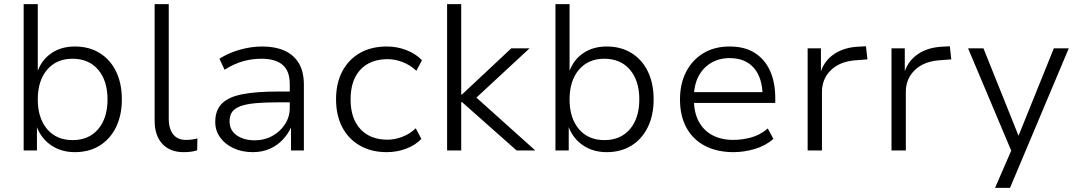

<svg xmlns="http://www.w3.org/2000/svg" viewBox="-20 -725 5197 925"><path d="M341 8Q276 8 228 -24Q180 -56 158 -112V0H94V-705H162V-384Q183 -439 229.5 -470Q276 -501 341 -501Q410 -501 461 -469Q512 -437 539.5 -380Q567 -323 567 -246Q567 -170 539 -112.5Q511 -55 460 -23.5Q409 8 341 8ZM330 -50Q408 -50 453 -103Q498 -156 498 -246Q498 -336 453 -389Q408 -442 329 -442Q252 -442 207 -389Q162 -336 162 -246Q162 -156 207 -103Q252 -50 330 -50Z M864 8Q799 8 762 -32Q725 -72 725 -143V-705H793V-152Q793 -120 803 -97Q813 -74 831 -62.5Q849 -51 874 -51Q889 -51 902.5 -52.5Q916 -54 931 -58L930 -1Q915 4 899.5 6Q884 8 864 8Z M1198 8Q1146 8 1105 -11Q1064 -30 1040.5 -63Q1017 -96 1017 -137Q1017 -194 1049 -226Q1081 -258 1147.5 -271Q1214 -284 1317 -284H1389V-232H1320Q1257 -232 1212.5 -228Q1168 -224 1140 -214Q1112 -204 1099 -186.5Q1086 -169 1086 -141Q1086 -97 1120.5 -73Q1155 -49 1207 -49Q1254 -49 1292 -70Q1330 -91 1353 -126.5Q1376 -162 1376 -205V-320Q1376 -383 1341.5 -412.5Q1307 -442 1240 -442Q1194 -442 1151 -430Q1108 -418 1062 -389L1037 -442Q1067 -461 1101 -474Q1135 -487 1171.5 -494Q1208 -501 1244 -501Q1305 -501 1349.5 -481.5Q1394 -462 1419 -421.5Q1444 -381 1444 -316V0H1382V-111Q1368 -80 1342.5 -52.5Q1317 -25 1280.5 -8.5Q1244 8 1198 8Z M1843 8Q1769 8 1714 -23.5Q1659 -55 1629 -112Q1599 -169 1599 -247Q1599 -325 1629.5 -382Q1660 -439 1714.5 -470Q1769 -501 1844 -501Q1893 -501 1938 -483.5Q1983 -466 2013 -435L1986 -384Q1956 -412 1919.5 -426Q1883 -440 1848 -440Q1764 -440 1716.5 -389.5Q1669 -339 1669 -246Q1669 -154 1716.5 -103Q1764 -52 1847 -52Q1882 -52 1918.5 -66Q1955 -80 1983 -107L2010 -56Q1982 -26 1937.5 -9Q1893 8 1843 8Z M2134 0V-705H2202V-270H2206L2443 -492H2531L2255 -236L2256 -272L2559 0H2469L2206 -233H2202V0Z M2903 8Q2838 8 2790 -24Q2742 -56 2720 -112V0H2656V-705H2724V-384Q2745 -439 2791.5 -470Q2838 -501 2903 -501Q2972 -501 3023 -469Q3074 -437 3101.5 -380Q3129 -323 3129 -246Q3129 -170 3101 -112.5Q3073 -55 3022 -23.5Q2971 8 2903 8ZM2892 -50Q2970 -50 3015 -103Q3060 -156 3060 -246Q3060 -336 3015 -389Q2970 -442 2891 -442Q2814 -442 2769 -389Q2724 -336 2724 -246Q2724 -156 2769 -103Q2814 -50 2892 -50Z M3514 8Q3435 8 3377 -22Q3319 -52 3287.5 -109Q3256 -166 3256 -246Q3256 -321 3285 -378Q3314 -435 3367.5 -468Q3421 -501 3495 -501Q3568 -501 3616.5 -470Q3665 -439 3690 -383.5Q3715 -328 3715 -252V-229H3305V-281H3675L3654 -261Q3654 -348 3613 -396.5Q3572 -445 3495 -445Q3444 -445 3405 -421.5Q3366 -398 3344.5 -356Q3323 -314 3323 -255V-247Q3323 -183 3346.5 -139.5Q3370 -96 3412.5 -73.5Q3455 -51 3513 -51Q3555 -51 3598 -62.5Q3641 -74 3679 -106L3706 -56Q3669 -23 3617 -7.5Q3565 8 3514 8Z M3871 0V-492H3935V-382Q3954 -435 4000 -465.5Q4046 -496 4112 -500L4152 -502L4159 -439L4095 -434Q4023 -427 3981.5 -385.5Q3940 -344 3940 -282V0Z M4275 0V-492H4339V-382Q4358 -435 4404 -465.5Q4450 -496 4516 -500L4556 -502L4563 -439L4499 -434Q4427 -427 4385.5 -385.5Q4344 -344 4344 -282V0Z M4774 180 4862 -23V25L4644 -492H4718L4889 -66H4885L5057 -492H5129L4846 180Z"/></svg>

Font: Nunito Sans 8pt Light
Style: Regular
Weight: 300
Version: Version 3.101;gftools[0.9.27]